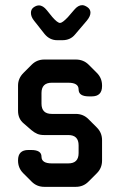

<svg xmlns="http://www.w3.org/2000/svg" viewBox="-20 -716 466 745"><path d="M103 -11Q123 9 152 9H274Q303 9 323 -11L356 -44Q376 -64 376 -93V-172Q376 -201 356 -221L323 -254Q303 -274 274 -274H181Q141 -274 141 -314V-355Q141 -395 181 -395H245Q285 -395 285 -369Q285 -342 325 -342H336Q376 -342 376 -382V-384Q376 -413 356 -433L324 -465Q304 -485 274 -485H152Q123 -485 103 -465L71 -433Q50 -412 50 -384V-286Q50 -255 72 -237L102 -211Q114 -201 125 -196.5Q136 -192 151 -192H245Q285 -192 285 -152V-122Q285 -82 245 -82H181Q141 -82 141 -108Q141 -134 101 -134H90Q50 -134 50 -94V-93Q50 -64 70 -44ZM153 -584Q173 -560 202 -560H222Q253 -560 271 -582L317 -636Q331 -653 331 -667Q331 -680 319.5 -688Q308 -696 299 -696Q283 -696 268 -678L243 -649Q222 -627 213 -627Q203 -627 183 -650L162 -676Q147 -695 131 -695Q121 -695 110.5 -687.5Q100 -680 100 -666Q100 -651 112 -636Z"/></svg>

Font: WDXL Lubrifont SC
Style: Regular
Weight: 400
Designer: [WDXL Lubrifont] Copyright 2020-2022 (c) NightFurySL2001, Skr-ZERO; [ZCOOL QingKe HuangYou] Copyright 2018-2022 (c) The 
Version: Version 2.001;hotconv 1.1.1;makeotfexe 2.6.0